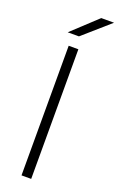

<svg xmlns="http://www.w3.org/2000/svg" viewBox="-180 -998 646 1044"><g transform="rotate(20 143.0 -476.0)"><path d="M97 -750H153V0H97ZM212 -952H286L132 -817H67Z"/></g></svg>

Font: Bounded
Style: Regular
Weight: 200
Designer: Vlad Churkin
Version: Version 1.0